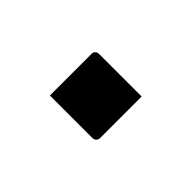

<svg xmlns="http://www.w3.org/2000/svg" viewBox="-25 -262 401 401"><g transform="rotate(-45 175.0 -61.5)"><path d="M242 7Q220 7 200.5 7Q181 7 161 7Q141 7 119 7Q116 7 113.5 5.5Q111 4 109.5 1.5Q108 -1 108 -4V-130Q130 -130 150 -130Q170 -130 189.5 -130Q209 -130 231 -130Q235 -130 237 -128.5Q239 -127 240.5 -125Q242 -123 242 -119Z"/></g></svg>

Font: Recursive
Style: Regular
Weight: 400
Version: Version 1.085